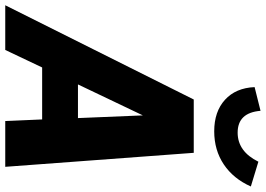

<svg xmlns="http://www.w3.org/2000/svg" viewBox="-212 -830 988 713"><g transform="rotate(90 281.5 -474.0)"><path d="M-55 0 295 -700H493L545 0H375L369 -137H176L111 0ZM239 -270H364L354 -511ZM413 -776Q340 -776 296 -816Q252 -856 249 -926L337 -948Q344 -863 418 -863Q488 -863 526 -940L618 -912Q589 -847 536 -811.5Q483 -776 413 -776Z"/></g></svg>

Font: Red Hat Mono
Style: Bold Italic
Weight: 700
Italic angle: -12°
Monospace: yes
Designer: Pentagram, MCKL
Foundry: Pentagram, MCKL
Version: Version 1.023; ttfautohint (v1.8.3)